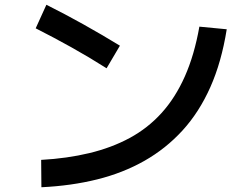

<svg xmlns="http://www.w3.org/2000/svg" viewBox="-20 -769 1040 807"><path d="M154 18 153 -97Q262 -103 355.5 -125.5Q449 -148 525 -189Q601 -230 659 -294Q717 -358 757 -448Q797 -538 818 -657L933 -646Q911 -508 864 -402.5Q817 -297 747 -220.5Q677 -144 587 -93Q497 -42 388.5 -15Q280 12 154 18ZM484 -577 428 -482Q354 -529 279.5 -570.5Q205 -612 130 -650L175 -749Q253 -710 330 -667Q407 -624 484 -577Z"/></svg>

Font: Murecho Thin Medium
Style: Regular
Weight: 500
Version: Version 1.010